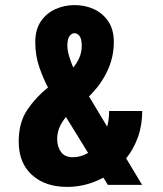

<svg xmlns="http://www.w3.org/2000/svg" viewBox="-20 -726 640 754"><path d="M244 8Q157.5 8 105.5 -39Q53.5 -86 53.5 -170Q53.5 -245 87.2 -294.8Q121 -344.5 168.5 -382.5Q151.5 -414 135 -460.2Q118.5 -506.5 118.5 -561Q118.5 -609.5 140.2 -641.8Q162 -674 197.2 -690Q232.5 -706 273.5 -706Q314.5 -706 349.5 -689.8Q384.5 -673.5 405.8 -641.2Q427 -609 427 -561Q427 -501 401.2 -446.5Q375.5 -392 329.5 -347.5L401 -228.5Q408.5 -257.5 408.5 -290H538.5Q538.5 -234 521.5 -187Q504.5 -140 475.5 -104L538 0H403.5L386 -28.5Q318.5 8 244 8ZM244.5 -547.5Q244.5 -528.5 251.5 -505.2Q258.5 -482 267.5 -461Q283 -479 292 -500.2Q301 -521.5 301 -547.5Q301 -572 292.8 -583.8Q284.5 -595.5 272.5 -595.5Q261 -595.5 252.8 -583.8Q244.5 -572 244.5 -547.5ZM204.5 -180.5Q204.5 -150 219.5 -129.2Q234.5 -108.5 266.5 -108.5Q297 -108.5 326 -125.5L239 -266.5Q220.5 -244 212.5 -223Q204.5 -202 204.5 -180.5Z"/></svg>

Font: Trispace Condensed
Style: Bold
Weight: 700
Width: 3
Designer: Tyler Finck
Foundry: Etcetera Type Company
Version: Version 1.210; ttfautohint (v1.8.3)